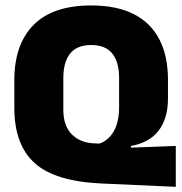

<svg xmlns="http://www.w3.org/2000/svg" viewBox="-20 -674 687 723"><path d="M642 29.5 362.5 17Q186.5 9 110.2 -60.2Q34 -129.5 34 -267.5V-372.5Q34 -507 106.5 -580.2Q179 -653.5 323.5 -653.5Q419.5 -653.5 483.8 -620.8Q548 -588 580.2 -525.5Q612.5 -463 612.5 -373.5V-303.5Q612.5 -264 603 -233Q593.5 -202 575.5 -179.8Q557.5 -157.5 531.5 -143.8Q505.5 -130 473 -124.5V-118L642 -124.5ZM337 -134 355.5 -133.5Q372 -139.5 385.2 -151Q398.5 -162.5 408.2 -179.2Q418 -196 423.2 -218.8Q428.5 -241.5 428.5 -270V-380.5Q428.5 -440.5 402.8 -472.5Q377 -504.5 323.5 -504.5Q270 -504.5 244.2 -472.5Q218.5 -440.5 218.5 -380.5V-260Q218.5 -199.5 251 -167.5Q283.5 -135.5 337 -134Z"/></svg>

Font: Anek Gujarati ExtraBold
Style: Regular
Weight: 800
Version: Version 1.003